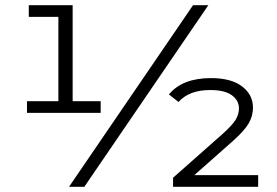

<svg xmlns="http://www.w3.org/2000/svg" viewBox="-20 -720 1069 740"><path d="M368 -330V-285H84V-330H205V-655H91V-700H260V-330ZM724 -700H783L305 0H246ZM729 -45H975V0H647V-35L837 -203Q874 -236 887.5 -257.5Q901 -279 901 -302Q901 -333 873.5 -353Q846 -373 790 -373Q709 -373 668 -327L631 -356Q683 -419 793 -419Q871 -419 913 -387Q955 -355 955 -305Q955 -273 938.5 -244.5Q922 -216 877 -176Z"/></svg>

Font: mBank
Style: Regular
Weight: 400
Designer: Julieta Ulanovsky
Foundry: Julieta Ulanovsky
Version: Version 7.200;PS 007.200;hotconv 1.0.88;makeotf.lib2.5.64775